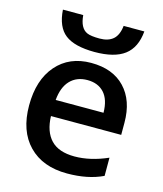

<svg xmlns="http://www.w3.org/2000/svg" viewBox="-115 -854 807 950"><g transform="rotate(15 288.0 -379.0)"><path d="M169.9 -327.1H415Q414.1 -394.5 382.8 -428.7Q351.6 -462.9 296.9 -462.9Q242.2 -462.9 209 -428.2Q175.8 -393.6 169.9 -327.1ZM465.8 -484.9Q527.8 -419.9 527.8 -306.2V-244.1H168Q170.4 -165 210.4 -123Q250.5 -81.1 331.5 -81.1Q412.6 -81.1 501 -120.1V-26.9Q424.3 9.8 317.9 9.8Q192.4 9.8 121.1 -63.5Q49.8 -136.7 49.8 -267.6Q49.8 -398.4 115.7 -474.1Q181.6 -549.8 293 -549.8Q404.3 -549.8 465.8 -484.9ZM293 -606Q190.4 -606.4 142.6 -643.6Q94.7 -680.7 88.9 -768.1H192.9Q198.2 -702.1 236.3 -685.5Q255.9 -676.8 300.8 -676.8Q344.7 -676.8 369.6 -698.2Q394.5 -719.7 399.9 -768.1H505.9Q498.5 -684.1 446.8 -645Q395.5 -606 293 -606Z"/></g></svg>

Font: OpenSans-Semibold
Style: Regular
Weight: 600
Foundry: Ascender Corporation
Version: Version 1.10